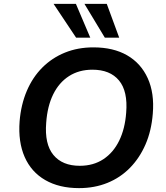

<svg xmlns="http://www.w3.org/2000/svg" viewBox="-20 -959 854 989"><path d="M387 10Q285 10 213 -31.5Q141 -73 107 -150.5Q73 -228 81 -334Q88 -420 118 -490.5Q148 -561 198 -611Q248 -661 314.5 -688Q381 -715 461 -715Q564 -715 635 -674Q706 -633 741 -556Q776 -479 767 -373Q760 -285 729.5 -215Q699 -145 649.5 -94.5Q600 -44 533.5 -17Q467 10 387 10ZM391 -105Q461 -105 512.5 -139Q564 -173 594 -234.5Q624 -296 630 -379Q639 -489 593 -544.5Q547 -600 456 -600Q387 -600 335.5 -567Q284 -534 254 -473Q224 -412 218 -327Q209 -217 255 -161Q301 -105 391 -105ZM520 -765 415 -939H530L594 -765ZM372 -765 256 -939H371L445 -765Z"/></svg>

Font: Nunito Sans 9pt
Style: Bold Italic
Weight: 700
Italic angle: -9°
Version: Version 3.101;gftools[0.9.27]